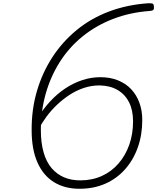

<svg xmlns="http://www.w3.org/2000/svg" viewBox="-20 -1150 973 1189"><path d="M472 19Q380 19 313.5 -22.5Q247 -64 211.5 -145Q176 -226 176 -343Q175 -471 208.5 -585.5Q242 -700 304.5 -796Q367 -892 455.5 -964.5Q544 -1037 656 -1079Q768 -1121 899 -1130Q916 -1130 924 -1128Q932 -1126 933 -1110Q935 -1093 928.5 -1088Q922 -1083 906 -1082Q784 -1073 679.5 -1032.5Q575 -992 492 -925Q409 -858 351.5 -768Q294 -678 263.5 -571Q233 -464 233 -344Q233 -266 250 -206.5Q267 -147 299.5 -109Q332 -71 376.5 -52Q421 -33 477 -33Q550 -33 610 -60Q670 -87 713.5 -137Q757 -187 780.5 -253.5Q804 -320 804 -399Q804 -467 779.5 -516Q755 -565 708.5 -592.5Q662 -620 596 -621Q546 -621 499.5 -605.5Q453 -590 411.5 -563Q370 -536 333 -501Q296 -466 267.5 -427Q239 -388 219 -350L214 -420Q248 -476 291 -522.5Q334 -569 384.5 -602.5Q435 -636 490 -654Q545 -672 602 -672Q662 -672 710.5 -652.5Q759 -633 792 -598Q825 -563 843 -514.5Q861 -466 861 -406Q861 -314 833 -236Q805 -158 753.5 -100.5Q702 -43 631 -12Q560 19 472 19Z"/></svg>

Font: Playwrite CU ExtraLight
Style: Regular
Weight: 250
Designer: Veronika Burian, José Scaglione
Foundry: TypeTogether
Version: Version 1.002